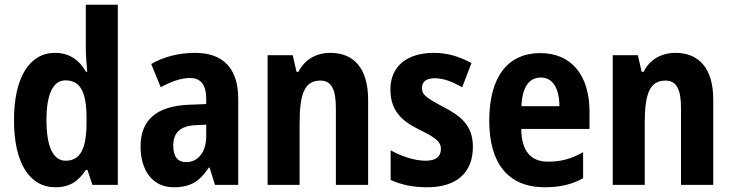

<svg xmlns="http://www.w3.org/2000/svg" viewBox="-20 -780 3090 810"><path d="M214 10C275 10 311 -16 342 -63H349L370 0H477V-760H342V-575C342 -547 345 -512 348 -477H343C314 -528 271 -557 212 -557C105 -557 39 -454 39 -273C39 -93 104 10 214 10ZM257 -102C205 -102 176 -159 176 -274C176 -383 204 -441 256 -441C320 -441 345 -390 345 -283V-256C344 -151 318 -102 257 -102Z M803 -557C734 -557 669 -540 618 -510L658 -412C704 -437 745 -451 782 -451C827 -451 850 -422 850 -363V-341L774 -338C643 -332 573 -276 573 -162C573 -65 620 10 713 10C785 10 823 -16 861 -73H864L887 0H985V-363C985 -492 921 -557 803 -557ZM806 -252 850 -254V-205C850 -137 814 -96 766 -96C731 -96 711 -117 711 -166C711 -219 739 -249 806 -252Z M1374 -557C1315 -557 1266 -530 1239 -477H1231L1215 -547H1109V0H1244V-261C1244 -387 1266 -440 1332 -440C1380 -440 1397 -400 1397 -323V0H1533V-360C1533 -491 1473 -557 1374 -557Z M1975 -161C1975 -249 1925 -291 1850 -329C1774 -370 1760 -381 1760 -409C1760 -435 1778 -450 1814 -450C1854 -450 1892 -433 1930 -412L1969 -514C1917 -542 1867 -557 1810 -557C1697 -557 1627 -500 1627 -403C1627 -319 1668 -273 1747 -234C1828 -195 1840 -178 1840 -151C1840 -119 1819 -102 1775 -102C1727 -102 1670 -122 1628 -146V-21C1674 0 1722 10 1782 10C1905 10 1975 -50 1975 -161Z M2260 -556C2122 -556 2044 -456 2044 -270C2044 -92 2123 10 2278 10C2343 10 2393 -2 2440 -28V-138C2389 -109 2345 -98 2292 -98C2218 -98 2180 -144 2179 -236H2467V-309C2467 -462 2391 -556 2260 -556ZM2262 -453C2313 -453 2340 -405 2340 -332H2180C2183 -417 2215 -453 2262 -453Z M2830 -557C2771 -557 2722 -530 2695 -477H2687L2671 -547H2565V0H2700V-261C2700 -387 2722 -440 2788 -440C2836 -440 2853 -400 2853 -323V0H2989V-360C2989 -491 2929 -557 2830 -557Z"/></svg>

Font: Noto Sans Devanagari Condensed
Style: Bold
Weight: 700
Width: 3
Designer: Jelle Bosma - Monotype Design Team
Foundry: Monotype Imaging Inc.
Version: Version 2.004